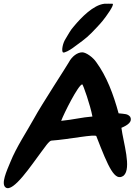

<svg xmlns="http://www.w3.org/2000/svg" viewBox="-25 -948 720 1020"><path d="M529 -928C470 -921 407 -855 369 -810C347 -786 336 -761 323 -741C308 -718 301 -679 309 -670C316 -664 349 -684 360 -692C395 -718 431 -742 461 -773C480 -793 502 -815 520 -837C538 -859 585 -924 573 -928C570 -928 534 -929 529 -928ZM605 -346C577 -449 541 -543 487 -617C469 -644 432 -670 412 -670C387 -670 358 -650 340 -616C333 -602 195 -391 156 -319C118 -250 62 -167 30 -87C10 -39 -21 29 5 48C45 77 144 -74 193 -139C209 -160 236 -201 248 -201C338 -207 486 -238 487 -224C551 -59 585 20 632 -15C675 -54 630 -191 620 -269C656 -284 679 -302 667 -327C653 -344 640 -342 605 -346ZM300 -306C314 -344 391 -498 412 -500C416 -500 455 -389 466 -329C411 -325 363 -312 300 -306Z"/></svg>

Font: Carybe
Style: Regular
Weight: 400
Designer: Genilson Lima Santos
Foundry: Genilson Lima Santos
Version: Version 1.010;PS 001.010;hotconv 1.0.70;makeotf.lib2.5.58329